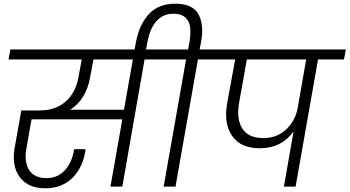

<svg xmlns="http://www.w3.org/2000/svg" viewBox="-20 -1007 1886 1036"><path d="M466 -588Q444 -470 359 -415H649L697 -686H484ZM26 -686 36 -740H911L901 -686H760L640 0H576L640 -363H150L122 -203Q110 -132 137.5 -89Q165 -46 231 -46Q292 -46 331 -89.5Q370 -133 380 -202H442Q430 -108 373 -49.5Q316 9 225 9Q131 9 86.5 -51.5Q42 -112 59 -209L95 -411H193Q279 -411 333.5 -458.5Q388 -506 403 -588L421 -686Z M703 -724 714 -781Q731 -874 783 -930.5Q835 -987 926 -987Q1019 -987 1050.5 -930.5Q1082 -874 1065 -781L1057 -740H1198L1189 -686H1048L927 0H863L984 -686H843L852 -740H995L1003 -783Q1009 -822 1006.5 -855.5Q1004 -889 981.5 -911Q959 -933 917 -933Q806 -933 776 -783L765 -724Z M1401 -262Q1474 -262 1523.5 -308Q1573 -354 1586 -423L1632 -686H1312L1270 -452Q1255 -363 1288 -312.5Q1321 -262 1401 -262ZM1129 -686 1139 -740H1846L1836 -686H1696L1575 0H1512L1564 -298Q1499 -207 1381 -207Q1279 -207 1232.5 -273.5Q1186 -340 1206 -452L1249 -686Z"/></svg>

Font: Poppins Light
Style: Italic
Weight: 300
Italic angle: -10°
Designer: Ninad Kale (Devanagari), Jonny Pinhorn (Latin)
Foundry: Indian Type Foundry
Version: Version 3.200;PS 1.000;hotconv 16.6.54;makeotf.lib2.5.65590